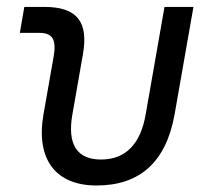

<svg xmlns="http://www.w3.org/2000/svg" viewBox="-20 -538 626 567"><path d="M265.1 9.8C393.6 9.8 470.7 -60.5 495.6 -200.2L551.3 -517.6H465.8L410.2 -200.2C395 -111.8 350.1 -66.9 278.3 -66.9C207 -66.9 178.2 -111.8 193.8 -200.2L224.6 -376C242.2 -474.1 207.5 -517.6 110.4 -517.6H51.8L38.6 -440.9H96.2C134.8 -440.9 147 -421.4 138.7 -372.6L108.4 -200.2C85.4 -68.4 143.6 9.8 265.1 9.8Z"/></svg>

Font: Cascadia Mono NF SemiLight
Style: Italic
Weight: 350
Italic angle: -10°
Monospace: yes
Designer: Aaron Bell
Foundry: Saja Typeworks
Version: Version 2404.023